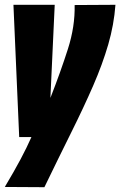

<svg xmlns="http://www.w3.org/2000/svg" viewBox="-21 -570 501 800"><path d="M290 -549 460 -550Q454 -467 430 -384.5Q406 -302 367 -212.5Q328 -123 276.5 -19.5Q225 84 164 210L-1 209Q39 142 65 93Q91 44 110 1H59L35 -550H207L189 -162Q232 -272 262 -366Q292 -460 290 -549Z"/></svg>

Font: Georama Condensed Black
Style: Italic
Weight: 900
Width: 3
Italic angle: -9°
Designer: Jean-Baptiste Levee
Foundry: Production Type
Version: Version 1.000